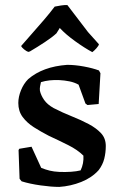

<svg xmlns="http://www.w3.org/2000/svg" viewBox="-20 -723 471 755"><path d="M213 12Q182 12 139.5 6Q97 0 65 -10L57 -20L53 -133L56 -138L104 -146L142 -63Q159 -56 175.5 -52Q192 -48 213 -47Q237 -46 259 -47.5Q281 -49 297 -53Q310 -80 308 -111Q285 -134 248 -152.5Q211 -171 172 -189Q141 -205 113.5 -222.5Q86 -240 69 -263Q52 -286 52 -318Q52 -342 62.5 -368Q73 -394 91 -412Q148 -461 244 -468Q275 -468 310 -461.5Q345 -455 369 -446L375 -435L368 -314L324 -310L316 -316L289 -390Q273 -399 253.5 -403Q234 -407 214 -408Q173 -410 141 -400Q139 -391 137.5 -383Q136 -375 137 -366Q141 -348 153.5 -330Q166 -312 191 -298Q226 -280 262.5 -265.5Q299 -251 329 -235Q359 -219 377.5 -199Q396 -179 396 -149Q396 -123 390 -99Q384 -75 368 -54Q341 -24 299.5 -7.5Q258 9 213 12ZM98 -521 92 -519Q84 -521 74.5 -529Q65 -537 63 -542Q81 -563 105 -590Q129 -617 153 -645Q177 -673 195 -697Q203 -699 220 -701.5Q237 -704 245 -703L326 -597L369 -549Q368 -543 359 -533Q350 -523 343 -518Q313 -534 275.5 -561Q238 -588 215 -613L202 -592Q186 -577 156.5 -557.5Q127 -538 98 -521Z"/></svg>

Font: Labrada SemiBold
Style: Regular
Weight: 600
Designer: Mercedes Jáuregui
Foundry: Omnibus-Type Team
Version: Version 1.000; ttfautohint (v1.8.4.7-5d5b)